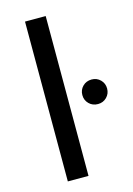

<svg xmlns="http://www.w3.org/2000/svg" viewBox="-114 -802 597 861"><g transform="rotate(-15 184.5 -371.0)"><path d="M91 -742H187V0H91ZM254 -357Q254 -381 270.5 -397.5Q287 -414 312 -414Q336 -414 352.5 -397.5Q369 -381 369 -357Q369 -333 352.5 -316.5Q336 -300 312 -300Q287 -300 270.5 -316.5Q254 -333 254 -357Z"/></g></svg>

Font: CMG Sans Medium
Style: Regular
Weight: 500
Designer: Julieta Ulanovsky
Foundry: Julieta Ulanovsky
Version: Version 7.200